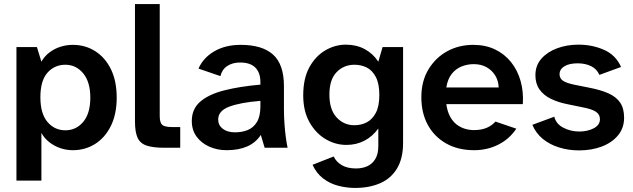

<svg xmlns="http://www.w3.org/2000/svg" viewBox="-20 -728 3117 946"><path d="M61 162V-496H162L184 -424Q199 -451 223.5 -469.5Q248 -488 277.5 -497.5Q307 -507 339 -507Q400 -507 449 -476Q498 -445 526.5 -387Q555 -329 555 -247Q555 -166 526.5 -108Q498 -50 449 -19Q400 12 339 12Q307 12 277.5 2Q248 -8 223.5 -27Q199 -46 184 -73V162ZM302 -86Q355 -86 390 -127.5Q425 -169 425 -247Q425 -324 390 -366.5Q355 -409 302 -409Q249 -409 214 -370Q179 -331 179 -249Q179 -168 214 -127Q249 -86 302 -86Z M789 0Q735 0 703 -10.5Q671 -21 658 -49Q645 -77 645 -130V-708H767V-157Q767 -124 779 -113Q791 -102 829 -102H868V0Z M1097 12Q1050 12 1011 -5.5Q972 -23 948.5 -55Q925 -87 925 -132Q925 -191 966.5 -227Q1008 -263 1084 -282.5Q1160 -302 1263 -311V-324Q1263 -370 1238 -395Q1213 -420 1163 -420Q1126 -420 1100 -403Q1074 -386 1066 -353L958 -390Q981 -443 1035.5 -475Q1090 -507 1166 -507Q1272 -507 1325.5 -459Q1379 -411 1379 -303V-191Q1379 -155 1381.5 -119.5Q1384 -84 1388 -53.5Q1392 -23 1397 0H1284L1265 -63Q1240 -25 1198 -6.5Q1156 12 1097 12ZM1138 -76Q1173 -76 1201 -87.5Q1229 -99 1246 -127Q1263 -155 1263 -204V-231Q1164 -223 1109.5 -202.5Q1055 -182 1055 -139Q1055 -111 1077.5 -93.5Q1100 -76 1138 -76Z M1729 198Q1689 198 1647.5 187.5Q1606 177 1572.5 151.5Q1539 126 1520 84L1624 43Q1637 70 1664.5 86Q1692 102 1734 102Q1764 102 1788.5 91.5Q1813 81 1828.5 56.5Q1844 32 1844 -9V-95Q1816 -56 1776 -35Q1736 -14 1687 -14Q1632 -14 1583.5 -43Q1535 -72 1504.5 -126.5Q1474 -181 1474 -258Q1474 -342 1504.5 -397Q1535 -452 1583 -480Q1631 -508 1684 -508Q1736 -508 1777 -486Q1818 -464 1844 -424L1865 -496H1966V-24Q1966 52 1936.5 101.5Q1907 151 1853.5 174.5Q1800 198 1729 198ZM1726 -111Q1760 -111 1787.5 -125.5Q1815 -140 1832 -172.5Q1849 -205 1849 -260Q1849 -315 1832 -348Q1815 -381 1787.5 -395Q1760 -409 1726 -409Q1674 -409 1638.5 -372.5Q1603 -336 1603 -262Q1603 -188 1638.5 -149.5Q1674 -111 1726 -111Z M2316 12Q2237 12 2178.5 -21Q2120 -54 2088 -112.5Q2056 -171 2056 -249Q2056 -328 2091 -386Q2126 -444 2183.5 -475.5Q2241 -507 2312 -507Q2372 -507 2419 -484.5Q2466 -462 2498 -422Q2530 -382 2545 -329Q2560 -276 2556 -215H2179Q2184 -179 2197.5 -154Q2211 -129 2230 -114.5Q2249 -100 2271 -93.5Q2293 -87 2314 -87Q2352 -87 2378.5 -98.5Q2405 -110 2421 -129L2524 -94Q2490 -43 2435.5 -15.5Q2381 12 2316 12ZM2179 -297H2437Q2436 -330 2420 -356Q2404 -382 2377 -397Q2350 -412 2314 -412Q2284 -412 2255.5 -401Q2227 -390 2206.5 -365Q2186 -340 2179 -297Z M2833 13Q2781 13 2734.5 -1.5Q2688 -16 2654 -44Q2620 -72 2603 -113L2711 -153Q2720 -117 2756 -98.5Q2792 -80 2834 -80Q2875 -80 2905.5 -96Q2936 -112 2936 -141Q2936 -164 2916 -177.5Q2896 -191 2847 -200L2774 -215Q2729 -224 2693.5 -241.5Q2658 -259 2638 -287.5Q2618 -316 2618 -357Q2618 -406 2648 -439.5Q2678 -473 2726 -490.5Q2774 -508 2830 -508Q2898 -508 2956 -482.5Q3014 -457 3040 -398L2933 -359Q2921 -388 2892.5 -402Q2864 -416 2826 -416Q2785 -416 2761 -401.5Q2737 -387 2737 -362Q2737 -342 2753.5 -330.5Q2770 -319 2808 -311L2883 -296Q2940 -285 2978 -268Q3016 -251 3035.5 -222.5Q3055 -194 3055 -148Q3055 -97 3025 -61Q2995 -25 2945 -6Q2895 13 2833 13Z"/></svg>

Font: Atkinson Hyperlegible Next SemiBold
Style: Regular
Weight: 600
Designer: Elliott Scott, Megan Eiswerth, Linus Boman, Theodore Petrosky, Letters from Sweden
Foundry: Applied Design Works, Letters from Sweden
Version: Version 2.001